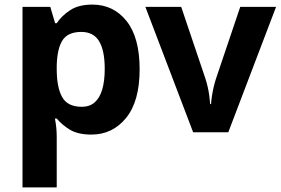

<svg xmlns="http://www.w3.org/2000/svg" viewBox="-20 -576 1222 836"><path d="M382 -556Q474 -556 531 -484.5Q588 -413 588 -274Q588 -135 529 -62.5Q470 10 378 10Q319 10 284 -11.5Q249 -33 227 -60H219Q223 -41 225 -20.5Q227 0 227 20V240H78V-546H199L220 -475H227Q249 -508 286 -532Q323 -556 382 -556ZM334 -437Q276 -437 252.5 -401Q229 -365 227 -291V-275Q227 -196 250.5 -153.5Q274 -111 336 -111Q370 -111 392 -130Q414 -149 425 -186Q436 -223 436 -276Q436 -356 411.5 -396.5Q387 -437 334 -437Z M821 0 613 -546H769L874 -235Q880 -217 884.5 -197Q889 -177 891.5 -158Q894 -139 895 -123H899Q900 -140 903 -159Q906 -178 910.5 -197.5Q915 -217 921 -235L1026 -546H1182L974 0Z"/></svg>

Font: Noto Sans Kawi
Style: Bold
Weight: 700
Designer: Fadhl Haqq
Version: Version 1.000